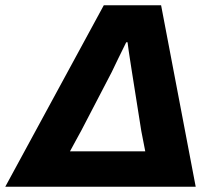

<svg xmlns="http://www.w3.org/2000/svg" viewBox="-41 -707 834 727"><path d="M-21 0H700L569 -687H352ZM224 -134C237 -159 256 -192 267 -213L382 -434C393 -457 417 -507 437 -547H442C447 -505 456 -454 459 -432L494 -211C498 -191 504 -159 509 -134Z"/></svg>

Font: Archivo ExtraBold
Style: Italic
Weight: 800
Italic angle: -10°
Designer: Hector Gatti
Foundry: Omnibus-Type
Version: Version 2.001